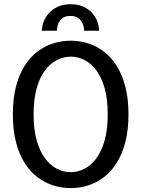

<svg xmlns="http://www.w3.org/2000/svg" viewBox="-20 -904 690 934"><path d="M324 11Q281 11 239.8 -1.8Q198.5 -14.5 162.8 -41.5Q127 -68.5 100 -111Q73 -153.5 57.8 -212.2Q42.5 -271 42.5 -348Q42.5 -424.5 57.8 -483.2Q73 -542 100 -584.2Q127 -626.5 162.8 -653.5Q198.5 -680.5 239.8 -693.2Q281 -706 324 -706Q367 -706 408 -693.2Q449 -680.5 484.8 -653.5Q520.5 -626.5 547.2 -584.2Q574 -542 589.5 -483.2Q605 -424.5 605 -348Q605 -271 589.5 -212.2Q574 -153.5 547.2 -111Q520.5 -68.5 484.8 -41.5Q449 -14.5 408 -1.8Q367 11 324 11ZM324 -66.5Q358 -66.5 390 -82.5Q422 -98.5 447.8 -132.5Q473.5 -166.5 488.8 -219.8Q504 -273 504 -348Q504 -422.5 488.8 -475.8Q473.5 -529 447.8 -562.8Q422 -596.5 390 -612.5Q358 -628.5 324 -628.5Q290 -628.5 257.8 -612.5Q225.5 -596.5 199.8 -562.8Q174 -529 158.8 -475.8Q143.5 -422.5 143.5 -348Q143.5 -273 158.8 -219.8Q174 -166.5 199.8 -132.5Q225.5 -98.5 257.8 -82.5Q290 -66.5 324 -66.5ZM324 -883.5Q360.5 -883.5 386.5 -871.2Q412.5 -859 429.2 -839.8Q446 -820.5 454 -798Q462 -775.5 462 -754.5H389.5Q389.5 -768 383.8 -784.8Q378 -801.5 363.5 -814Q349 -826.5 323 -826.5Q296 -826.5 281.8 -814Q267.5 -801.5 262 -784.8Q256.5 -768 256.5 -754.5H184Q184 -775.5 192.2 -798Q200.5 -820.5 217.8 -839.8Q235 -859 261.2 -871.2Q287.5 -883.5 324 -883.5Z"/></svg>

Font: Trispace Thin
Style: Regular
Weight: 400
Version: Version 1.210